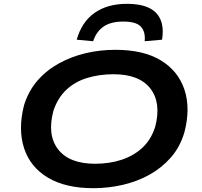

<svg xmlns="http://www.w3.org/2000/svg" viewBox="-20 -976 1060 1006"><path d="M469 10Q323 10 230.5 -45.5Q138 -101 106 -200Q74 -299 106 -425Q130 -501 177.5 -555Q225 -609 290 -644.5Q355 -680 429.5 -697.5Q504 -715 585 -715Q732 -715 823 -659.5Q914 -604 946.5 -506Q979 -408 946 -282Q923 -205 875 -150.5Q827 -96 763 -60.5Q699 -25 623.5 -7.5Q548 10 469 10ZM478 -118Q553 -118 616 -138.5Q679 -159 725 -201Q771 -243 793 -311Q826 -437 768 -512Q710 -587 575 -587Q500 -587 436.5 -567.5Q373 -548 328 -506Q283 -464 260 -396Q226 -269 284.5 -193.5Q343 -118 478 -118ZM468 -760 382 -768Q408 -861 475.5 -908.5Q543 -956 646 -956Q716 -956 760 -935Q804 -914 821.5 -872Q839 -830 829 -768L738 -760Q743 -809 718.5 -836Q694 -863 626 -863Q561 -863 523 -837Q485 -811 468 -760Z"/></svg>

Font: Nunito Sans 7pt Expanded
Style: Bold Italic
Weight: 700
Width: 7
Italic angle: -9°
Designer: Vernon Adams
Foundry: Vernon Adams
Version: Version 3.101;gftools[0.9.27]